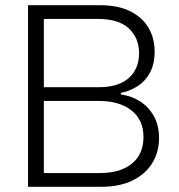

<svg xmlns="http://www.w3.org/2000/svg" viewBox="-20 -720 691 740"><path d="M516 -515Q516 -573 477 -610Q438 -647 358 -647H149V-384H362Q437 -384 476.5 -419.5Q516 -455 516 -515ZM88 0V-700H363Q437 -700 484 -675.5Q531 -651 553.5 -611Q576 -571 576 -522Q576 -473 558 -440Q540 -407 510.5 -388Q481 -369 446 -362V-356Q488 -350 521 -328.5Q554 -307 573.5 -271.5Q593 -236 593 -187Q593 -135 567.5 -92.5Q542 -50 492 -25Q442 0 368 0ZM149 -53H364Q444 -53 488.5 -89.5Q533 -126 533 -192Q533 -258 486.5 -294.5Q440 -331 361 -331H149Z"/></svg>

Font: Albert Sans Light
Style: Regular
Weight: 300
Designer: Andreas Rasmussen
Foundry: a.Foundry
Version: Version 1.025